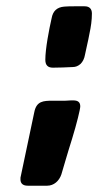

<svg xmlns="http://www.w3.org/2000/svg" viewBox="-20 -563 315 610"><path d="M148 -348C169 -348 190 -349 211 -350C220 -350 228 -353 236 -360C243 -367 248 -377 250 -389C254 -410 260 -432 264 -455C269 -478 272 -499 272 -520C272 -535 264 -543 249 -543H216C205 -543 195 -543 184 -542C161 -540 148 -528 144 -505C136 -470 124 -408 124 -373C124 -356 132 -348 148 -348ZM45 7C45 20 53 27 68 27H130C151 27 168 12 175 -9C180 -25 194 -75 209 -122C224 -171 235 -216 235 -225C235 -238 228 -244 213 -244C210 -244 208 -244 205 -244L187 -243H147C118 -243 96 -242 89 -207L46 -3C45 -1 45 2 45 7Z"/></svg>

Font: Bangerz
Style: Regular
Weight: 400
Designer: vernon adams
Foundry: Vernon Adams
Version: Version 2.10;December 28, 2023;FontCreator 13.0.0.2683 64-bi